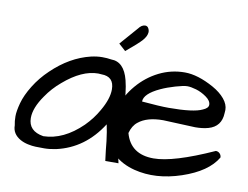

<svg xmlns="http://www.w3.org/2000/svg" viewBox="-71 -708 1066 826"><g transform="rotate(10 462.0 -294.5)"><path d="M410.2 -162.1Q336.9 -46.9 214.8 -19.5Q186.5 -13.7 163.6 -13.7Q140.6 -13.7 125.5 -14.2Q110.4 -14.6 91.8 -18.6Q73.2 -22.5 57.6 -31.2Q21.5 -51.8 21.5 -88.9Q17.6 -106.4 17.6 -128.4Q17.6 -150.4 27.3 -186.5Q37.1 -222.7 63 -264.6Q88.9 -306.6 126 -341.8Q203.1 -416 293 -437.5Q319.3 -443.4 341.3 -443.4Q363.3 -443.4 380.9 -440.4Q437.5 -440.4 457 -363.3Q469.7 -314.5 472.2 -227.1Q474.6 -139.6 477.1 -92.3Q479.5 -44.9 489.3 -5.9H431.6Q427.7 -32.2 425.8 -52.7Q423.8 -73.2 421.9 -90.8Q417 -131.8 410.2 -162.1ZM406.2 -313.5Q406.2 -370.1 350.6 -370.1Q343.8 -371.1 336.9 -371.1Q265.6 -371.1 186.5 -302.7Q149.4 -271.5 123 -232.4Q84 -176.8 84 -132.8Q84 -75.2 150.4 -64.5Q238.3 -66.4 318.4 -144.5Q352.5 -178.7 375 -218.8Q406.2 -272.5 406.2 -313.5ZM633.8 -52.7Q719.7 -52.7 892.6 -130.9Q903.3 -130.9 910.2 -123.5Q917 -116.2 917 -106.4Q877.9 -40 767.6 -2.9Q657.2 34.2 561.5 9.8Q453.1 -18.6 429.7 -112.3Q427.7 -130.9 427.7 -162.1Q427.7 -193.4 443.8 -244.6Q460 -295.9 499 -341.8Q538.1 -387.7 590.8 -414.1Q643.6 -440.4 703.1 -440.4Q759.8 -440.4 830.1 -401.4Q863.3 -382.8 882.8 -359.4Q902.3 -335.9 902.3 -311.5Q902.3 -304.7 901.4 -297.9Q899.4 -238.3 843.8 -222.7Q819.3 -215.8 787.1 -215.8L646.5 -221.7Q576.2 -221.7 539.1 -191.4Q517.6 -174.8 508.8 -141.6Q533.2 -52.7 633.8 -52.7ZM610.4 -350.6Q543 -319.3 543 -285.2Q621.1 -278.3 660.2 -278.3Q768.6 -278.3 806.6 -296.9Q830.1 -306.6 830.1 -321.3Q830.1 -338.9 808.1 -354.5Q786.1 -370.1 762.7 -377Q739.3 -383.8 723.6 -383.8Q708 -383.8 672.9 -373.5Q637.7 -363.3 610.4 -350.6ZM470.7 -590.8Q484.4 -609.4 500 -609.4Q509.8 -609.4 514.6 -600.1Q519.5 -590.8 518.6 -582Q517.6 -573.2 513.7 -565.4Q509.8 -557.6 501 -546.9Q484.4 -528.3 433.6 -486.3L403.3 -513.7Z"/></g></svg>

Font: Architects Daughter
Style: Regular
Weight: 400
Designer: Kimberly Geswein
Foundry: Kimberly Geswein
Version: Version 1.003 2010